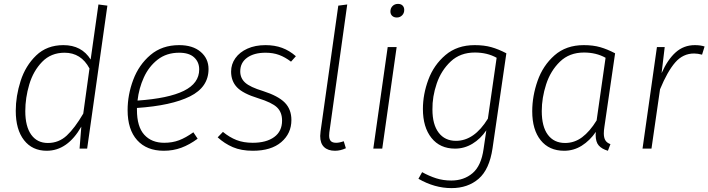

<svg xmlns="http://www.w3.org/2000/svg" viewBox="-20 -764 3642 987"><path d="M532 -735 428 0H389L398 -113Q327 11 220 11Q146 11 103.5 -43.5Q61 -98 61 -194Q61 -270 86 -348Q111 -426 166 -479Q221 -532 306 -532Q400 -532 446 -458L486 -741ZM110 -193Q110 -114 140.5 -71.5Q171 -29 226 -29Q282 -29 323 -67Q364 -105 408 -180L440 -412Q397 -493 312 -493Q242 -493 196.5 -446Q151 -399 130.5 -330Q110 -261 110 -193Z M684 -209V-199Q684 -113 721.5 -71.5Q759 -30 824 -30Q866 -30 900.5 -43Q935 -56 974 -84L996 -51Q954 -20 912 -4.5Q870 11 822 11Q734 11 685 -43.5Q636 -98 636 -198Q636 -277 665 -354Q694 -431 753.5 -481.5Q813 -532 901 -532Q971 -532 1011.5 -497.5Q1052 -463 1052 -409Q1052 -316 956.5 -268.5Q861 -221 684 -209ZM687 -247Q846 -258 925 -297Q1004 -336 1004 -407Q1004 -445 978 -469Q952 -493 901 -493Q836 -493 790.5 -457.5Q745 -422 719.5 -366Q694 -310 687 -247Z M1501 -475 1476 -447Q1446 -470 1415 -481.5Q1384 -493 1345 -493Q1286 -493 1250.5 -467.5Q1215 -442 1215 -397Q1215 -362 1240.5 -339Q1266 -316 1332 -296Q1410 -271 1444 -236.5Q1478 -202 1478 -147Q1478 -78 1426 -33.5Q1374 11 1280 11Q1220 11 1177 -7.5Q1134 -26 1099 -58L1126 -86Q1160 -58 1196 -44Q1232 -30 1279 -30Q1349 -30 1389.5 -59.5Q1430 -89 1430 -144Q1430 -187 1404 -212Q1378 -237 1307 -259Q1229 -283 1198.5 -315Q1168 -347 1168 -396Q1168 -434 1190 -465Q1212 -496 1252 -514Q1292 -532 1345 -532Q1392 -532 1430 -518Q1468 -504 1501 -475Z M1673 -83Q1672 -77 1672 -67Q1672 -48 1680.5 -39Q1689 -30 1708 -30Q1725 -30 1747 -38L1758 -2Q1730 11 1702 11Q1666 11 1646 -8Q1626 -27 1626 -65Q1626 -71 1628 -89L1719 -735L1765 -741Z M2019 -522 1945 0H1899L1973 -522ZM1987 -705Q1987 -722 1998 -733Q2009 -744 2026 -744Q2041 -744 2049.5 -735.5Q2058 -727 2058 -713Q2058 -696 2047 -685Q2036 -674 2020 -674Q2005 -674 1996 -682.5Q1987 -691 1987 -705Z M2583 -490 2512 -2Q2496 107 2440.5 155Q2385 203 2301 203Q2214 203 2131 155L2150 121Q2186 141 2222 152.5Q2258 164 2300 164Q2365 164 2409.5 126Q2454 88 2466 1L2480 -94Q2450 -50 2408.5 -25Q2367 0 2319 0Q2242 0 2198 -55Q2154 -110 2154 -204Q2154 -279 2182 -354.5Q2210 -430 2270 -481Q2330 -532 2420 -532Q2469 -532 2506 -521.5Q2543 -511 2583 -490ZM2203 -201Q2203 -124 2235 -82Q2267 -40 2324 -40Q2418 -40 2488 -154L2533 -467Q2485 -494 2421 -494Q2346 -494 2297 -448Q2248 -402 2225 -334.5Q2202 -267 2203 -201Z M3142 -490 3087 -112Q3084 -93 3084 -78Q3084 -57 3091.5 -43.5Q3099 -30 3118 -23L3105 11Q3074 2 3058 -16Q3042 -34 3042 -71L3043 -86Q3012 -41 2970.5 -15Q2929 11 2880 11Q2803 11 2759.5 -43Q2716 -97 2716 -192Q2716 -270 2743.5 -348.5Q2771 -427 2830.5 -479.5Q2890 -532 2981 -532Q3029 -532 3065.5 -521.5Q3102 -511 3142 -490ZM2765 -193Q2765 -113 2796.5 -71Q2828 -29 2885 -29Q2933 -29 2972.5 -58.5Q3012 -88 3047 -145L3093 -467Q3045 -494 2982 -494Q2907 -494 2858.5 -447Q2810 -400 2787.5 -330.5Q2765 -261 2765 -193Z M3602 -525 3589 -483Q3567 -489 3548 -489Q3491 -489 3451 -443Q3411 -397 3373 -305L3329 0H3283L3357 -522H3397L3381 -388Q3412 -458 3453.5 -495Q3495 -532 3552 -532Q3581 -532 3602 -525Z"/></svg>

Font: Fira Sans ExtraLight
Style: Italic
Weight: 275
Italic angle: -8°
Designer: Carrois Corporate & Edenspiekermann AG
Foundry: Carrois Corporate GbR & Edenspiekermann AG
Version: Version 4.203